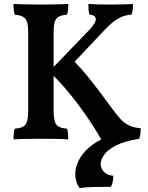

<svg xmlns="http://www.w3.org/2000/svg" viewBox="-20 -699 747 967"><path d="M492 7Q473 -28 443.5 -73Q414 -118 378 -167Q342 -216 303 -260.5Q264 -305 228 -339L421 -539Q462 -580 462.5 -601.5Q463 -623 431 -625Q427 -637 426 -651.5Q425 -666 425 -679Q442 -678 471.5 -677Q501 -676 531 -676Q551 -676 573.5 -676.5Q596 -677 616.5 -677.5Q637 -678 650 -679Q650 -667 648.5 -651Q647 -635 642 -625Q619 -624 597.5 -616Q576 -608 553 -590.5Q530 -573 501 -542L332 -363L343 -401Q390 -355 440 -291Q490 -227 544 -153Q568 -120 587.5 -99Q607 -78 630.5 -67Q654 -56 689 -53Q689 -41 687.5 -26.5Q686 -12 681 0Q662 0 637.5 0Q613 0 586 1Q559 2 534.5 3.5Q510 5 492 7ZM48 3Q48 -12 49.5 -26.5Q51 -41 54 -51Q81 -53 96 -61Q111 -69 116.5 -89Q122 -109 122 -146V-530Q122 -568 116.5 -587Q111 -606 96 -614.5Q81 -623 54 -625Q51 -635 49.5 -649.5Q48 -664 48 -679Q66 -678 90 -677.5Q114 -677 139.5 -676.5Q165 -676 187 -676Q210 -676 234 -676.5Q258 -677 281 -677.5Q304 -678 324 -679Q324 -664 323 -650.5Q322 -637 317 -625Q291 -623 276 -615Q261 -607 255.5 -587.5Q250 -568 250 -530V-146Q250 -109 255.5 -89Q261 -69 276 -61Q291 -53 318 -51Q321 -42 322.5 -27.5Q324 -13 324 3Q296 1 261.5 0.5Q227 0 191 0Q154 0 115.5 0.5Q77 1 48 3ZM381 248Q359 218 359 177Q359 145 376 110Q393 75 429.5 43Q466 11 523 -11L681 0Q605 12 562.5 34.5Q520 57 503.5 82Q487 107 487 127Q487 148 503 166Q519 184 550 186Q551 199 548 215Q545 231 538 242Q500 242 460 242.5Q420 243 381 248Z"/></svg>

Font: Vollkorn SemiBold
Style: Regular
Weight: 600
Designer: Friedrich Althausen
Foundry: Friedrich Althausen
Version: Version 5.000